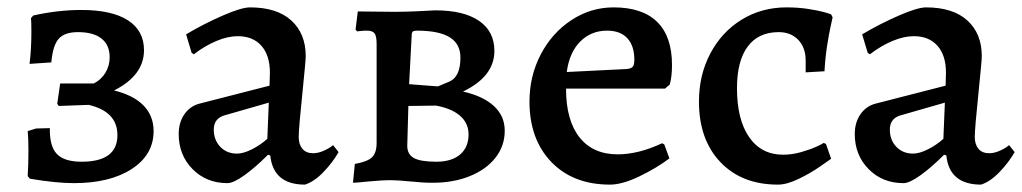

<svg xmlns="http://www.w3.org/2000/svg" viewBox="-20 -488 2769 520"><path d="M61 -4 55 -11Q57 -41 57 -80Q57 -115 55 -133L78 -140L115 -141Q114 -92 134 -71Q154 -50 201 -50Q298 -50 298 -122Q298 -186 220 -204L139 -201L135 -207L143 -262H234Q254 -272 265.5 -291Q277 -310 277 -333Q277 -366 255 -383.5Q233 -401 191 -401Q155 -401 139 -383Q123 -365 119 -319L60 -315Q65 -353 65 -403Q65 -427 64 -439L70 -446Q137 -461 200 -461Q283 -461 326.5 -433Q370 -405 370 -352Q370 -284 289 -243Q342 -230 369 -202Q396 -174 396 -133Q396 -69 337 -30.5Q278 8 180 8Q132 8 61 -4Z M712 -67 706 -69Q671 -34 641.5 -13Q612 8 596 8Q539 8 501.5 -30Q464 -68 464 -125Q464 -156 479 -178Q494 -200 519 -207L710 -256L711 -291Q711 -338 688 -364Q665 -390 624 -390Q597 -390 566 -377Q535 -364 505 -341L499 -345L484 -395Q531 -423 582.5 -445.5Q634 -468 657 -468Q730 -468 769 -432.5Q808 -397 808 -336Q808 -324 800 -246Q789 -140 789 -117Q789 -97 799 -85Q809 -73 828 -73Q842 -73 857.5 -80Q873 -87 882 -95L897 -76Q881 -48 856 -22Q831 4 806 12Q720 12 712 -67ZM704 -112 708 -210 586 -175Q559 -166 559 -137Q559 -109 576.5 -90.5Q594 -72 622 -72Q639 -72 662 -83.5Q685 -95 704 -112Z M936 7 941 -44Q975 -50 987.5 -62Q1000 -74 1000 -101V-369Q1000 -390 994.5 -397.5Q989 -405 974 -405Q963 -405 956 -404Q949 -403 947 -403L943 -408L949 -457L1049 -456Q1077 -456 1109.5 -457.5Q1142 -459 1159 -460Q1236 -460 1277.5 -431.5Q1319 -403 1319 -350Q1319 -281 1234 -240Q1288 -228 1317.5 -201Q1347 -174 1347 -134Q1347 -93 1322 -61Q1297 -29 1252.5 -11Q1208 7 1152 7Q1136 7 1122 6Q1108 5 1098 4Q1056 0 1040 0Q1013 0 978 3.5Q943 7 936 7ZM1166 -254Q1167 -254 1197 -267Q1227 -280 1227 -332Q1227 -369 1198 -387Q1169 -405 1109 -405Q1101 -405 1098 -402.5Q1095 -400 1095 -392L1088 -260ZM1083 -93Q1083 -70 1101 -60Q1119 -50 1162 -50Q1203 -50 1226 -69.5Q1249 -89 1249 -124Q1249 -154 1226.5 -174Q1204 -194 1161 -202L1086 -201Z M1414 -213Q1414 -282 1444.5 -340.5Q1475 -399 1527.5 -433.5Q1580 -468 1642 -468Q1720 -468 1760 -428.5Q1800 -389 1800 -312Q1800 -281 1794 -259L1781 -248H1513Q1513 -162 1549.5 -116Q1586 -70 1653 -70Q1709 -70 1773 -100L1779 -97L1793 -59Q1757 -32 1711 -10Q1665 12 1632 12Q1532 12 1473 -49.5Q1414 -111 1414 -213ZM1676 -301Q1689 -302 1693.5 -307Q1698 -312 1698 -326Q1698 -364 1679 -384.5Q1660 -405 1624 -405Q1581 -405 1551.5 -375.5Q1522 -346 1515 -293Z M1873 -213Q1873 -285 1904 -343.5Q1935 -402 1989 -435Q2043 -468 2110 -468Q2141 -468 2167.5 -464Q2194 -460 2210.5 -455.5Q2227 -451 2231 -449L2235 -441Q2234 -436 2229.5 -416Q2225 -396 2220 -363.5Q2215 -331 2213 -295L2162 -292V-324Q2162 -359 2142 -380Q2122 -401 2089 -401Q2034 -401 2005 -362Q1976 -323 1976 -249Q1976 -164 2009 -116.5Q2042 -69 2101 -69Q2125 -69 2149.5 -76Q2174 -83 2190.5 -90.5Q2207 -98 2211 -101L2217 -98L2231 -58Q2224 -53 2199.5 -36Q2175 -19 2143 -3.5Q2111 12 2087 12Q1989 12 1931 -49Q1873 -110 1873 -213Z M2543 -67 2537 -69Q2502 -34 2472.5 -13Q2443 8 2427 8Q2370 8 2332.5 -30Q2295 -68 2295 -125Q2295 -156 2310 -178Q2325 -200 2350 -207L2541 -256L2542 -291Q2542 -338 2519 -364Q2496 -390 2455 -390Q2428 -390 2397 -377Q2366 -364 2336 -341L2330 -345L2315 -395Q2362 -423 2413.5 -445.5Q2465 -468 2488 -468Q2561 -468 2600 -432.5Q2639 -397 2639 -336Q2639 -324 2631 -246Q2620 -140 2620 -117Q2620 -97 2630 -85Q2640 -73 2659 -73Q2673 -73 2688.5 -80Q2704 -87 2713 -95L2728 -76Q2712 -48 2687 -22Q2662 4 2637 12Q2551 12 2543 -67ZM2535 -112 2539 -210 2417 -175Q2390 -166 2390 -137Q2390 -109 2407.5 -90.5Q2425 -72 2453 -72Q2470 -72 2493 -83.5Q2516 -95 2535 -112Z"/></svg>

Font: Alegreya Medium
Style: Regular
Weight: 500
Designer: Juan Pablo del Peral
Foundry: Huerta Tipografica
Version: Version 2.007; ttfautohint (v1.6)